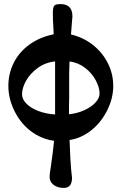

<svg xmlns="http://www.w3.org/2000/svg" viewBox="-20 -636 596 941"><path d="M223 230Q223 217 229 182Q240 107 245 54Q201 49 157 24Q95 -12 58 -78.5Q21 -145 21 -215Q21 -275 47 -327.5Q73 -380 123.5 -417Q174 -454 243 -468L242 -495Q239 -533 239 -572Q239 -598 245 -607Q251 -616 277 -616Q335 -616 335 -555Q335 -550 333 -533Q331 -516 328 -467Q388 -453 435 -416Q482 -379 508.5 -326.5Q535 -274 535 -215Q535 -152 503 -90.5Q471 -29 419 9Q372 43 321 50Q325 164 329 199Q333 234 333 235Q333 285 293 285Q262 285 242.5 270Q223 255 223 230ZM250 -155V-277V-335Q202 -330 165 -303Q128 -276 108 -240.5Q88 -205 88 -174Q88 -150 109.5 -128Q131 -106 168 -92Q205 -78 250 -75ZM468 -178Q468 -207 449.5 -242Q431 -277 397.5 -303Q364 -329 321 -335Q320 -329 320 -306L319 -276V-155Q318 -138 318 -76Q358 -80 392.5 -95.5Q427 -111 447.5 -133Q468 -155 468 -178Z"/></svg>

Font: EB Garamond ExtraBold
Style: Regular
Weight: 800
Designer: Georg Duffner and Octavio Pardo
Foundry: Georg Duffner
Version: Version 1.000